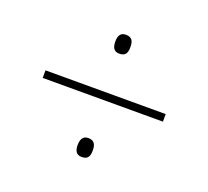

<svg xmlns="http://www.w3.org/2000/svg" viewBox="-82 -663 673 620"><g transform="rotate(20 254.5 -353.0)"><path d="M253 -498C276 -498 280 -512 280 -530C280 -548 276 -563 253 -563C233 -563 228 -548 228 -531C228 -513 233 -498 253 -498ZM48 -340H461V-366H48ZM253 -143C276 -143 280 -157 280 -175C280 -192 276 -208 253 -208C234 -208 228 -193 228 -175C228 -158 233 -143 253 -143Z"/></g></svg>

Font: Noto Sans Malayalam SemiCondensed Thin
Style: Regular
Weight: 100
Width: 4
Designer: Jelle Bosma - Monotype Design Team
Foundry: Monotype Imaging Inc.
Version: Version 2.104